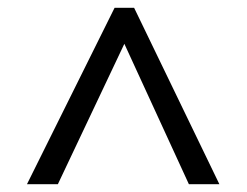

<svg xmlns="http://www.w3.org/2000/svg" viewBox="-20 -739 632 491"><path d="M273 -719H323L541 -268H463L298 -627L128 -268H49Z"/></svg>

Font: tamil25
Style: Book
Weight: 400
Designer: Jelle Bosma - Monotype Design Team
Foundry: Monotype Imaging Inc.
Version: Version 2.003